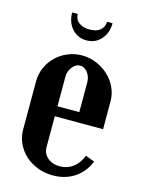

<svg xmlns="http://www.w3.org/2000/svg" viewBox="-106 -729 587 799"><g transform="rotate(15 188.0 -329.0)"><path d="M33 -351Q33 -383 45.5 -411Q58 -439 79.5 -460Q101 -481 130 -493Q159 -505 191 -505Q224 -505 253.5 -492.5Q283 -480 305.5 -459Q328 -438 341 -410Q354 -382 354 -351V-231H146V-98Q146 -71 166.5 -53Q187 -35 219 -35Q251 -35 275.5 -53Q300 -71 314 -106L353 -91Q333 -43 293.5 -17Q254 9 201 9Q166 9 135 -3Q104 -15 81.5 -35.5Q59 -56 46 -84Q33 -112 33 -144ZM240 -274V-401Q240 -426 226.5 -444Q213 -462 193 -462Q175 -462 160.5 -443.5Q146 -425 146 -401V-274ZM254 -667H278Q278 -625 253.5 -597.5Q229 -570 191 -570Q153 -570 128.5 -597.5Q104 -625 104 -667H128Q128 -644 145.5 -630.5Q163 -617 192 -617Q221 -617 237.5 -630.5Q254 -644 254 -667Z"/></g></svg>

Font: Moniqa ExtBd Paragraph
Style: Regular
Weight: 800
Designer: Rajesh Rajput
Foundry: Rajesh Rajput
Version: Version 1.000